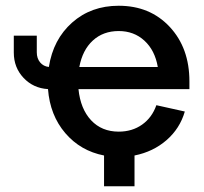

<svg xmlns="http://www.w3.org/2000/svg" viewBox="-20 -538 710 668"><path d="M28 -355V-414H108V-356Q108 -335 119.5 -321Q131 -307 150 -305Q165 -401 231 -459.5Q297 -518 393 -518Q502 -518 570.5 -444.5Q639 -371 639 -255V-228H253Q260 -159 297 -119.5Q334 -80 393 -80Q440 -80 474.5 -104.5Q509 -129 524 -172L623 -150Q606 -91 559.5 -50.5Q513 -10 448 3V110H342V3Q260 -13 207 -75Q154 -137 147 -228Q96 -231 62 -267Q28 -303 28 -355ZM256 -305H529Q519 -363 482.5 -396.5Q446 -430 393 -430Q339 -430 303 -397Q267 -364 256 -305Z"/></svg>

Font: LT Superior Semi-bold
Style: Regular
Weight: 600
Designer: Daniel Lyons
Foundry: LyonsType
Version: Version 1.0